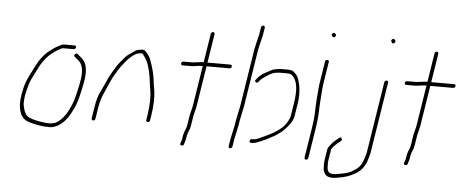

<svg xmlns="http://www.w3.org/2000/svg" viewBox="-51 -773 2444 1013"><g transform="rotate(5 1171.5 -267.0)"><path d="M331 -450C331.4 -452.7 330.8 -455 329.1 -457C327.4 -459 325.3 -460 322.6 -460H267.1C261.1 -460 255.1 -458.3 249.1 -455C243 -451.7 237.6 -448.7 232.6 -446C222.6 -441.3 205.4 -429.6 182.4 -411C160.2 -390.6 141.5 -365.5 126.4 -335.5C121.6 -325.8 112.6 -308.1 99.6 -282.4C86.7 -256.6 77.6 -232.5 72.6 -210C63 -167.5 59.9 -134.5 63.4 -111C68.5 -75.9 82.1 -52.9 104 -42C127.8 -31.4 163.2 -24 198.9 -20C204.8 -19.3 213.9 -19 226.1 -19C241.5 -19 257.4 -23.3 272.8 -32C298.1 -47.3 319.2 -70.6 335.9 -102C353.7 -133.8 366.1 -166.2 373.3 -199C375.7 -210.3 378.5 -222.3 381.5 -235C384.5 -247.7 387.6 -264 390.7 -284C399.1 -337 390.8 -374.7 365.6 -397L342.6 -416C337.9 -420 333.2 -419.3 328.3 -414C323.5 -408.7 323.7 -404 329.1 -400L350.2 -382C371.4 -364 378.2 -331 370.6 -283C367.6 -264.3 364.7 -248.8 361.7 -236.5C358.8 -224.2 356 -212.3 353.6 -201C351.1 -189.7 348 -178.7 344.4 -168C323.3 -107.1 295.7 -66.8 261.7 -47C252.5 -41.7 237.9 -39 221.4 -39C214.9 -39 209 -39.3 203.6 -40C168.2 -44 135.4 -51 115 -61C100 -68.2 89.3 -87.9 82.8 -120.2C80.4 -132.3 81.4 -151.9 85.6 -179C94.6 -218.7 102.5 -245.9 109.6 -260.5C113.5 -268.8 119.2 -280.2 126.4 -294.5C133.7 -308.8 139.6 -320.5 144 -329.5C148.4 -338.5 155.5 -349.8 165.4 -363.5C175.2 -377.2 184.8 -388.3 194.2 -397C213.1 -412.3 227.6 -422.6 236.5 -428C249.8 -436 258.9 -440 263.9 -440H319.4C322.1 -440 324.6 -441 326.9 -443C329.2 -445 330.6 -447.3 331 -450Z M454.2 -74C456.9 -74 459.4 -75 461.7 -77C464 -79 465.4 -81.3 465.8 -84L475.6 -146C480.3 -175.4 488.8 -203.1 501.3 -229C505.7 -238.3 512.1 -252.8 520.4 -272.3C528.7 -291.9 536.7 -308.5 544.5 -322C550.4 -330 555.9 -339 560.8 -349C567.6 -360 579.1 -375.6 595.4 -395.8C603.9 -406.3 610.8 -413.7 616.2 -418C633.8 -435.2 648.7 -444.9 661.5 -447C665.7 -447.7 670.2 -448.5 675.1 -449.5C680 -450.5 684.8 -447 690.3 -439C711.9 -413.3 726.6 -369 734.2 -306C736.2 -289.3 737.8 -278 738.8 -272C747.1 -231.7 746.7 -183 737.7 -126L733.7 -101C733.3 -98.3 734 -96 735.6 -94C737.3 -92 739.5 -91 742.2 -91C744.8 -91 747.3 -92 749.6 -94C752 -96 753.3 -98.3 753.7 -101L757.7 -126C765.5 -175.4 767.2 -218.6 762.7 -255.5C761.7 -263.8 760.5 -271 759.1 -277C757.7 -283 756.1 -294.7 754.2 -312C750.6 -344.3 740.6 -382.3 724.2 -426C710.2 -451.3 697.6 -465.5 687.8 -468.5C683.3 -470.2 672.7 -469 656.2 -465C648 -462.9 637 -456.4 623.3 -445.4C608.9 -436.3 597.6 -426.8 589.5 -417C584.6 -411 577.8 -403 569.3 -393.1C560.7 -383.2 552.3 -371 544 -356.5C538.4 -346.8 532.8 -337.4 526.9 -328.3C521.1 -319.2 511.2 -298.2 497.1 -265.5C492.3 -254.5 485.5 -240.2 476.7 -222.5C467.9 -204.8 460.9 -179.3 455.6 -146L445.8 -84C445.4 -81.3 446 -79 447.7 -77C449.4 -75 451.6 -74 454.2 -74Z M949.8 -425H901.8C899.1 -425 896.7 -424 894.3 -422C892 -420 890.7 -417.7 890.2 -415C889.8 -412.3 890.4 -410 892.1 -408C893.8 -406 896 -405 898.6 -405H946.6C951.3 -405 956.4 -405.5 961.9 -406.5C967.4 -407.5 972.8 -408.3 978.3 -409C989.2 -410.3 998.3 -411 1005.6 -411L970.9 -192L959.9 -148L951.8 -96.5C950.4 -87.5 948.8 -80.8 947.1 -76.5C945.4 -72.2 942.7 -65.1 938.9 -55.2C935.1 -45.3 932.7 -34.3 931.5 -22C931 -16.7 929.6 -11 927.3 -5L923.7 5C921.3 11.7 923.4 15.5 929.9 16.5C936.4 17.5 940.8 15 943.1 9L945.7 -1C948.8 -8.3 951.2 -18.1 952.8 -30.3C954.4 -42.4 958.8 -56.7 966.1 -73C968.1 -77.7 970 -85.3 971.7 -96L979.8 -147L990.9 -192L1025.6 -411H1146.6C1153.3 -411 1157.1 -414.3 1158.2 -421C1159.2 -427.7 1156.4 -431 1149.8 -431H1028.8L1053 -584C1053.4 -586.7 1052.8 -589 1051.1 -591C1049.4 -593 1047.2 -594 1044.6 -594C1041.9 -594 1039.4 -593 1037.1 -591C1034.8 -589 1033.4 -586.7 1033 -584L1008.8 -431H999.8Z M1410.8 -411H1449.1C1456.1 -411 1462.5 -410.5 1468.4 -409.5C1474.2 -408.5 1481.7 -402 1490.8 -390C1508.2 -364.2 1512.1 -320.9 1502.4 -260L1491.5 -191C1490.8 -186.3 1489.6 -182 1487.9 -178C1478.3 -152 1461.8 -130.3 1438.6 -113L1417.7 -99C1411.4 -94.3 1406.3 -91.2 1402.3 -89.5C1398.3 -87.8 1392.9 -85.2 1386 -81.5C1379.2 -77.8 1373 -74.7 1367.5 -72.2C1362 -69.7 1355.7 -66.8 1348.7 -63.5C1345.2 -61.8 1338.8 -59 1329.7 -55C1320.6 -51 1312.5 -49 1305.3 -49H1298.3C1291.6 -49 1287.7 -45.7 1286.7 -39C1285.6 -32.3 1288.4 -29 1295.1 -29H1302.1C1313.4 -29 1336.9 -37.5 1372.8 -54.5C1376.3 -56.2 1381.5 -59 1388.4 -63C1395.2 -67 1400.8 -69.8 1405.1 -71.5C1409.3 -73.2 1415.4 -76.7 1423.2 -82L1443.5 -96C1450.8 -101.3 1457.8 -107.5 1464.4 -114.5C1490.1 -140 1507.5 -165.5 1511.5 -191L1522.4 -260C1526.5 -285.7 1526.9 -312.4 1523.6 -340C1522.9 -346 1521.8 -352 1520.5 -358C1519.1 -364 1516.5 -373.6 1512.4 -386.7C1508.2 -399.9 1499.2 -412 1485.5 -423C1478.8 -428.3 1467.8 -431 1452.3 -431H1413.3C1411.3 -431 1403.1 -429.7 1388.6 -427C1380.2 -427 1364.7 -418.9 1335.6 -402.8C1319.7 -393.9 1307.3 -384 1298.6 -373L1291.2 -364C1286.3 -358.7 1286.4 -354.2 1291.5 -350.5C1296.6 -346.8 1301.2 -347.7 1305.4 -353L1312.8 -362C1317 -367.3 1322.8 -372.3 1330.2 -377C1354.5 -394.6 1372.7 -404.9 1387.1 -408ZM1212.2 -74 1220.4 -113 1224.4 -138 1240.9 -217.5 1289.3 -523 1296.1 -553C1303 -579.7 1307.1 -597 1308.3 -605L1314 -641C1314.4 -643.7 1313.8 -646 1312.1 -648C1310.4 -650 1308.3 -651 1305.6 -651C1302.9 -651 1300.4 -650 1298.1 -648C1295.8 -646 1294.4 -643.7 1294 -641L1288.3 -605C1287.5 -599.7 1286.4 -594.7 1284.9 -590C1283.5 -585.3 1282.2 -580 1280.9 -574C1279.6 -568 1278.1 -561.3 1276.2 -554L1269.3 -523L1221 -218L1204.4 -138L1200.4 -113L1192.2 -74L1185.2 -42L1178.7 -1C1178.2 1.7 1178.9 4 1180.5 6C1182.2 8 1184.4 9 1187.1 9C1189.7 9 1192.2 8 1194.5 6C1196.9 4 1198.2 1.7 1198.7 -1L1205.2 -42Z M1657.7 -500C1651.1 -500 1647.2 -496.7 1646.1 -490L1626.7 -367.5C1625.3 -358.5 1624.3 -348.8 1623.7 -338.5C1623 -328.2 1622.3 -318.7 1621.6 -310C1620.9 -301.3 1620.2 -292.3 1619.4 -283C1618.6 -273.7 1618 -262.5 1617.6 -249.5C1617.2 -236.5 1616.6 -221.6 1616 -204.8C1615.3 -188 1612.5 -164.1 1607.6 -133L1582.7 24C1582.3 26.7 1582.9 29 1584.6 31C1586.3 33 1588.5 34 1591.2 34C1593.8 34 1596.3 33 1598.6 31C1600.9 29 1602.3 26.7 1602.7 24L1627.6 -133C1632.6 -164.6 1635.5 -190.4 1636.4 -210.5C1637 -224.8 1637.5 -238.5 1637.9 -251.5C1638.3 -264.5 1639.2 -279.6 1640.7 -296.7C1642.1 -313.9 1643.2 -328.3 1643.9 -340C1644.5 -350 1645.5 -359.3 1646.8 -368L1666.1 -490C1667.2 -496.7 1664.4 -500 1657.7 -500ZM1673.2 -642C1667.8 -637.3 1667.5 -632.2 1672.3 -626.5C1677 -620.8 1682.1 -620.3 1687.5 -625C1692.9 -629.7 1693.3 -634.8 1688.5 -640.5C1683.7 -646.2 1678.6 -646.7 1673.2 -642Z M1978.9 -419C1976.2 -419 1973.7 -418 1971.4 -416C1969.1 -414 1967.7 -411.7 1967.3 -409L1907.6 -32C1906.7 -26.7 1905.4 -21.3 1903.5 -16C1901.7 -10.7 1900 -5 1898.3 1C1891.1 26.7 1879.1 45.7 1862.3 58C1857.1 61.3 1849.3 66.4 1838.8 73.3C1828.3 80.2 1811.6 85.8 1788.7 90C1781.5 91.3 1773.8 92.8 1765.5 94.5C1757.3 96.2 1749.1 97 1741.1 97C1720.4 97 1709.6 86.7 1708.5 66C1708.1 58 1707.9 51 1707.9 45C1707.8 39 1708.3 33 1709.2 27L1718.3 -30C1719.4 -37.3 1730.8 -50.3 1752.4 -69L1766.2 -80C1771.6 -84.7 1772.3 -89.5 1768.5 -94.5C1764.6 -99.5 1760 -99.7 1754.5 -95L1741.8 -84C1732.6 -76.7 1726 -70.7 1722 -66C1707.3 -49.2 1699.4 -37.2 1698.3 -30L1689.1 28C1687.6 37.3 1687.3 52 1688.1 72C1688.5 82 1692.3 92 1699.4 102C1706.5 112 1719.4 117 1738 117C1748 117 1759.2 115.7 1771.6 113C1801 108.9 1828.4 99.7 1854 85.5C1886.9 67.2 1908.2 40 1917.9 4C1919.5 -2 1921.2 -7.8 1923.1 -13.5C1925 -19.2 1926.5 -25.3 1927.6 -32L1987.3 -409C1987.7 -411.7 1987.1 -414 1985.4 -416C1983.7 -418 1981.5 -419 1978.9 -419ZM1988.5 -638C1983.1 -633.3 1983.2 -627.7 1988.9 -621C1992.7 -615.7 1997.3 -615.5 2002.8 -620.5C2008.2 -625.5 2008.6 -630.8 2003.8 -636.5C1999 -642.2 1994 -642.7 1988.5 -638Z M2134.8 -425H2086.8C2084.1 -425 2081.7 -424 2079.3 -422C2077 -420 2075.7 -417.7 2075.2 -415C2074.8 -412.3 2075.4 -410 2077.1 -408C2078.8 -406 2081 -405 2083.6 -405H2131.6C2136.3 -405 2141.4 -405.5 2146.9 -406.5C2152.4 -407.5 2157.8 -408.3 2163.3 -409C2174.2 -410.3 2183.3 -411 2190.6 -411L2155.9 -192L2144.9 -148L2136.8 -96.5C2135.4 -87.5 2133.8 -80.8 2132.1 -76.5C2130.4 -72.2 2127.7 -65.1 2123.9 -55.2C2120.1 -45.3 2117.7 -34.3 2116.5 -22C2116 -16.7 2114.6 -11 2112.3 -5L2108.7 5C2106.3 11.7 2108.4 15.5 2114.9 16.5C2121.4 17.5 2125.8 15 2128.1 9L2130.7 -1C2133.8 -8.3 2136.2 -18.1 2137.8 -30.3C2139.4 -42.4 2143.8 -56.7 2151.1 -73C2153.1 -77.7 2155 -85.3 2156.7 -96L2164.8 -147L2175.9 -192L2210.6 -411H2331.6C2338.3 -411 2342.1 -414.3 2343.2 -421C2344.2 -427.7 2341.4 -431 2334.8 -431H2213.8L2238 -584C2238.4 -586.7 2237.8 -589 2236.1 -591C2234.4 -593 2232.2 -594 2229.6 -594C2226.9 -594 2224.4 -593 2222.1 -591C2219.8 -589 2218.4 -586.7 2218 -584L2193.8 -431H2184.8Z"/></g></svg>

Font: Proton
Style: RgCndIt
Weight: 500
Version: Version 1.017